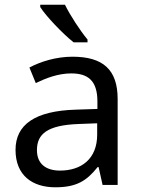

<svg xmlns="http://www.w3.org/2000/svg" viewBox="-20 -852 601 816"><path d="M256 -832H151V-822C174 -785 247 -708 293 -672H352V-684C321 -721 278 -787 256 -832ZM288 -611C218 -611 152 -590 105 -565L132 -499C176 -520 227 -540 283 -540C353 -540 394 -510 394 -421V-389L303 -386C128 -381 46 -322 46 -215C46 -106 118 -56 215 -56C305 -56 348 -83 395 -142H399L416 -66H480V-431C480 -556 418 -611 288 -611ZM314 -325 393 -328V-280C393 -176 325 -127 235 -127C177 -127 137 -154 137 -214C137 -282 180 -320 314 -325Z"/></svg>

Font: Noto Sans Malayalam UI
Style: Regular
Weight: 400
Designer: Jelle Bosma - Monotype Design Team
Foundry: Monotype Imaging Inc.
Version: Version 2.104